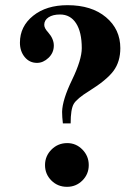

<svg xmlns="http://www.w3.org/2000/svg" viewBox="-20 -709 540 742"><path d="M253 -232H223Q220 -257 220 -277Q221 -323 258.5 -400.5Q296 -478 296 -523Q296 -585 274 -619Q252 -653 212 -653Q184 -653 167.5 -642Q151 -631 151 -613Q151 -600 166 -584Q188 -559 188 -533Q188 -505 167.5 -485.5Q147 -466 123 -466Q94 -466 75.5 -488.5Q57 -511 57 -544Q57 -607 108 -648Q159 -689 241 -689Q334 -689 389.5 -642.5Q445 -596 445 -523Q445 -471 419 -435.5Q393 -400 324 -357Q277 -328 265 -307.5Q253 -287 253 -232ZM239 13Q203 13 178.5 -11.5Q154 -36 154 -71Q154 -106 179 -131Q204 -156 240 -156Q274 -156 298.5 -131Q323 -106 323 -71Q323 -36 298.5 -11.5Q274 13 239 13Z"/></svg>

Font: STIX MathJax Main
Style: Bold
Weight: 700
Designer: MicroPress Inc., with final additions and corrections provided by Coen Hoffman, Elsevier (retired)
Version: Version 1.1.1